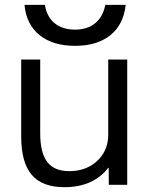

<svg xmlns="http://www.w3.org/2000/svg" viewBox="-20 -767 632 797"><path d="M247.6 10Q155.2 10 111.6 -41.3Q68 -92.7 68 -200V-520H146.9V-213.6Q146.9 -133.2 176 -94.9Q205 -56.6 267.5 -56.6Q315 -56.6 351.4 -76.2Q387.7 -95.8 408.5 -129.7Q429.2 -163.5 429.2 -207.2V-520H508.1V0H431.7L431.2 -70.3H429.2Q399.9 -31.5 353.8 -10.7Q307.8 10 247.6 10ZM291.7 -576.7Q199.7 -576.7 144.5 -621Q89.3 -665.3 81.7 -746.7H166.4Q174.1 -697.4 206.7 -670.7Q239.4 -644 291.7 -644Q342.7 -644 375.1 -670.7Q407.6 -697.4 417 -746.7H501.7Q493 -665.3 438.2 -621Q383.4 -576.7 291.7 -576.7Z"/></svg>

Font: M PLUS 1 Thin
Style: Regular
Weight: 100
Designer: Coji Morishita
Foundry: UNDERFOREST DESIGN
Version: Version 1.001